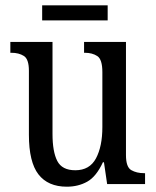

<svg xmlns="http://www.w3.org/2000/svg" viewBox="-20 -694 588 724"><path d="M232 10Q161 10 125 -36.5Q89 -83 89 -186V-427Q89 -471 70 -483Q51 -495 23 -495H19V-536H178V-189Q178 -122 196 -87Q214 -52 264 -52Q318 -52 342 -97Q366 -142 366 -215V-422Q366 -470 347 -482.5Q328 -495 300 -495H297V-536H455V-109Q455 -64 475 -52.5Q495 -41 523 -41H527V0H384L372 -82H368Q343 -28 309 -9Q275 10 232 10ZM139 -617V-674H386V-617Z"/></svg>

Font: Noto Serif Tamil Condensed
Style: Regular
Weight: 400
Width: 3
Designer: Indian Type Foundry, Tom Grace, and the Monotype Design Team
Foundry: Monotype Imaging Inc.
Version: Version 2.004; ttfautohint (v1.8.4.7-5d5b)